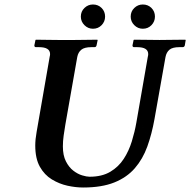

<svg xmlns="http://www.w3.org/2000/svg" viewBox="-20 -823 847 855"><path d="M638 -569Q640 -577 640 -582Q640 -613 591 -613H577Q570 -613 570 -621L575 -645L577 -646Q577 -646 597.5 -646Q618 -646 645 -645.5Q672 -645 691 -645Q709 -645 736 -645.5Q763 -646 784 -646Q805 -646 805 -646L807 -645L803 -621Q801 -613 793 -613H779Q748 -613 734.5 -601.5Q721 -590 717 -569L668 -293Q656 -226 636 -170.5Q616 -115 580.5 -74Q545 -33 489 -10.5Q433 12 350 12Q317 12 280.5 4Q244 -4 211 -24Q178 -44 157.5 -80.5Q137 -117 137 -175Q137 -202 143 -235L201 -569Q203 -577 203 -582Q203 -613 154 -613H140Q133 -613 133 -621L138 -645L140 -646Q140 -646 155.5 -646Q171 -646 193.5 -645.5Q216 -645 238.5 -645Q261 -645 276 -645Q290 -645 312.5 -645Q335 -645 358 -645.5Q381 -646 397 -646Q413 -646 413 -646L415 -645L410 -621Q408 -613 401 -613H387Q356 -613 342 -601.5Q328 -590 324 -569L271 -268Q267 -244 263.5 -219.5Q260 -195 260 -171Q260 -131 273.5 -104.5Q287 -78 306.5 -63Q326 -48 346 -42Q366 -36 379 -36Q434 -36 471 -58Q508 -80 531 -115.5Q554 -151 567 -193.5Q580 -236 587 -276ZM340 -749Q340 -772 356 -787.5Q372 -803 394 -803Q417 -803 432.5 -787.5Q448 -772 448 -749Q448 -727 432.5 -711Q417 -695 394 -695Q372 -695 356 -711Q340 -727 340 -749ZM562 -749Q562 -772 578 -787.5Q594 -803 616 -803Q639 -803 654.5 -787.5Q670 -772 670 -749Q670 -727 654.5 -711Q639 -695 616 -695Q594 -695 578 -711Q562 -727 562 -749Z"/></svg>

Font: Libertinus Serif SemiBold
Style: Italic
Weight: 600
Italic angle: -11.5°
Designer: Philipp H. Poll, Khaled Hosny
Foundry: Caleb Maclennan
Version: Version 7.051;RELEASE